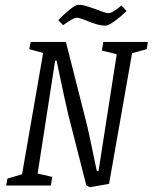

<svg xmlns="http://www.w3.org/2000/svg" viewBox="-20 -774 637 801"><path d="M592 -569 531 -552 435 -7 354 7 340 -1 265 -295Q253 -344 216 -521H210L137 -50L198 -36L192 0H6L11 -29L72 -47L160 -553L102 -569L108 -599H255L339 -268Q348 -235 384 -60H391L467 -548L405 -563L411 -599H597ZM341 -688Q336 -690 322 -695Q308 -700 300 -700Q286 -700 243 -669L223 -690Q245 -713 270 -733.5Q295 -754 308 -754Q327 -754 353.5 -744.5Q380 -735 384 -734Q421 -719 433 -719Q448 -719 487 -751L508 -728Q488 -708 460.5 -687.5Q433 -667 420 -667Q389 -667 341 -688Z"/></svg>

Font: Grenze Light
Style: Italic
Weight: 300
Italic angle: -10°
Designer: Renata Polastri
Foundry: Omnibus-Type
Version: Version 1.002; ttfautohint (v1.8)